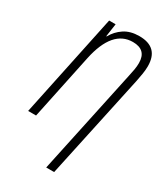

<svg xmlns="http://www.w3.org/2000/svg" viewBox="-233 -819 995 1154"><g transform="rotate(30 264.5 -242.0)"><path d="M289 240H344L499 -482Q505 -510 509.5 -539.5Q514 -569 514 -592Q514 -724 380 -724Q318 -724 276 -696Q234 -668 210 -624H207L220 -714H175L25 0H80L175 -453Q222 -674 364 -674Q458 -674 458 -582Q458 -560 454 -536.5Q450 -513 444 -487Z"/></g></svg>

Font: Noto Sans Display SemiCondensed Light
Style: Italic
Weight: 300
Width: 4
Italic angle: -12°
Designer: Monotype Design Team
Foundry: Monotype Imaging Inc.
Version: Version 1.900